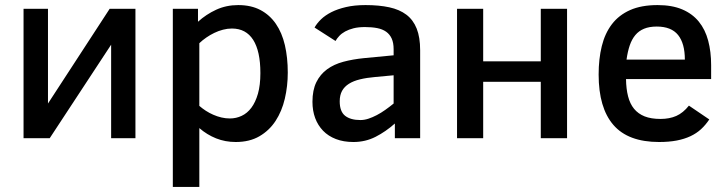

<svg xmlns="http://www.w3.org/2000/svg" viewBox="-20 -547 2882 760"><path d="M176.8 0H73.2V-512.2H169.9V-137.2L414.1 -512.2H516.1V0H419.9V-370.1Z M1119.1 -259.8Q1119.1 -206.1 1107.4 -156.2Q1095.7 -106.4 1070.8 -68.4Q1045.9 -30.3 1006.8 -7.6Q967.8 15.1 913.1 15.1Q871.6 15.1 835.4 0.7Q799.3 -13.7 769 -40V192.9H664.1V-512.2H763.7V-460.9Q795.9 -490.2 835.7 -508.5Q875.5 -526.9 922.9 -526.9Q974.1 -526.9 1011 -507.3Q1047.9 -487.8 1072 -452.6Q1096.2 -417.5 1107.7 -368.2Q1119.1 -318.8 1119.1 -259.8ZM1010.7 -257.8Q1010.7 -344.2 982.2 -389.2Q953.6 -434.1 897.9 -434.1Q880.4 -434.1 862.5 -429.4Q844.7 -424.8 828.1 -416.7Q811.5 -408.7 796.4 -398.2Q781.2 -387.7 769 -376V-127.9Q780.8 -117.7 794.7 -108.6Q808.6 -99.6 824.2 -92.8Q839.8 -85.9 856.4 -82Q873 -78.1 890.1 -78.1Q914.6 -78.1 936.5 -88.4Q958.5 -98.6 974.9 -120.4Q991.2 -142.1 1001 -176Q1010.7 -210 1010.7 -257.8Z M1543 0V-58.1Q1506.8 -25.9 1466.6 -5.4Q1426.3 15.1 1378.9 15.1Q1339.8 15.1 1309.6 3.4Q1279.3 -8.3 1258.8 -29.5Q1238.3 -50.8 1227.5 -79.8Q1216.8 -108.9 1216.8 -144Q1216.8 -190.4 1232.2 -221.7Q1247.6 -252.9 1274.7 -272.7Q1301.8 -292.5 1339.1 -302.5Q1376.5 -312.5 1420.9 -316.9L1538.1 -328.1V-352.1Q1538.1 -377.4 1530.5 -394.3Q1522.9 -411.1 1508.5 -421.4Q1494.1 -431.6 1472.9 -435.8Q1451.7 -439.9 1424.8 -439.9Q1398.9 -439.9 1379.6 -435.1Q1360.4 -430.2 1346.2 -422.4Q1332 -414.6 1322.8 -404.5Q1313.5 -394.5 1308.1 -384.8L1225.1 -438Q1234.4 -454.6 1250.7 -470.5Q1267.1 -486.3 1291.5 -498.8Q1315.9 -511.2 1349.4 -519Q1382.8 -526.9 1426.8 -526.9Q1480.5 -526.9 1521 -518.1Q1561.5 -509.3 1588.6 -488.8Q1615.7 -468.3 1629.4 -433.8Q1643.1 -399.4 1643.1 -348.1V0ZM1538.1 -249 1464.8 -242.2Q1431.2 -239.3 1405 -232.9Q1378.9 -226.6 1361.1 -215.3Q1343.3 -204.1 1334 -187.3Q1324.7 -170.4 1324.7 -146Q1324.7 -105.5 1346.2 -88.6Q1367.7 -71.8 1406.7 -71.8Q1421.9 -71.8 1438.2 -77.1Q1454.6 -82.5 1471.4 -91.3Q1488.3 -100.1 1505.1 -112.1Q1522 -124 1538.1 -137.2Z M2224.6 0H2120.6V-223.1H1892.6V0H1789.1V-512.2H1892.6V-304.2H2120.6V-512.2H2224.6Z M2458 -233.9Q2458.5 -195.3 2466.1 -165.8Q2473.6 -136.2 2489.7 -116.5Q2505.9 -96.7 2531.5 -86.4Q2557.1 -76.2 2594.7 -76.2Q2629.9 -76.2 2657 -88.1Q2684.1 -100.1 2707 -128.9L2787.6 -74.2Q2772.9 -52.2 2754.9 -35.6Q2736.8 -19 2712.9 -7.8Q2689 3.4 2658.4 9.3Q2627.9 15.1 2588.9 15.1Q2466.3 15.1 2408 -52.5Q2349.6 -120.1 2349.6 -252Q2349.6 -314 2362.1 -364.5Q2374.5 -415 2402.1 -451.2Q2429.7 -487.3 2474.1 -507.1Q2518.6 -526.9 2583 -526.9Q2640.1 -526.9 2680.4 -509.8Q2720.7 -492.7 2746.1 -461.4Q2771.5 -430.2 2783.2 -386.2Q2794.9 -342.3 2794.9 -289.1V-233.9ZM2690.9 -311Q2690.9 -375 2664.1 -408.4Q2637.2 -441.9 2579.6 -441.9Q2550.3 -441.9 2529.5 -433.3Q2508.8 -424.8 2494.9 -408.2Q2481 -391.6 2472.7 -367.2Q2464.4 -342.8 2460 -311Z"/></svg>

Font: Clear Sans Medium
Style: Regular
Weight: 500
Foundry: Intel Corporation
Version: Version 1.00